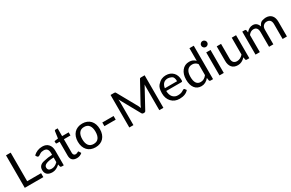

<svg xmlns="http://www.w3.org/2000/svg" viewBox="184 -2198 5568 3668"><g transform="rotate(-30 2968.0 -364.5)"><path d="M192.4 -86.9H499V0H89.4V-717.3H192.4Z M720.2 -58.6Q794.9 -58.6 856.4 -124.5V-226.6Q636.2 -219.2 636.2 -131.8Q636.2 -58.6 720.2 -58.6ZM770.5 -516.6Q855.5 -516.6 902.6 -464.4Q949.7 -412.1 949.7 -324.2V0H907.7Q893.6 0 886 -4.4Q878.4 -8.8 874 -22L863.8 -67.4Q782.7 7.8 701.2 7.8Q624.5 7.8 585.2 -27.3Q545.9 -62.5 545.9 -127.4Q545.9 -230.5 658 -257.3Q770 -284.2 856.4 -286.1V-324.2Q856.4 -439.9 759.3 -439.9Q709.5 -439.9 680.7 -421.9Q651.9 -403.8 639.6 -396Q627.4 -388.2 613.8 -388.2Q600.1 -388.2 587.4 -405.3L570.3 -436.5Q655.3 -516.6 770.5 -516.6Z M1106.4 -124V-430.2H1046.9Q1027.3 -430.2 1027.3 -450.7V-488.3L1109.9 -499.5L1131.3 -652.8Q1135.7 -670.4 1153.3 -670.4H1201.2V-499H1345.7V-430.2H1201.2V-130.4Q1201.2 -100.1 1216.1 -84.7Q1231 -69.3 1249.5 -69.3Q1276.9 -69.3 1294.9 -80.8Q1313 -92.3 1318.4 -92.3Q1323.7 -92.3 1330.1 -83.5L1357.9 -38.1Q1308.1 7.8 1240.2 7.8Q1106.4 7.8 1106.4 -124Z M1541 -116Q1577.1 -66.9 1650.9 -66.9Q1724.6 -66.9 1760.5 -116Q1796.4 -165 1796.4 -253.9Q1796.4 -342.8 1760.3 -392.1Q1724.1 -441.4 1650.9 -441.4Q1577.6 -441.4 1541.3 -392.1Q1504.9 -342.8 1504.9 -253.9Q1504.9 -165 1541 -116ZM1550 -497.3Q1595.2 -515.6 1651.1 -515.6Q1707 -515.6 1752.2 -497.3Q1797.4 -479 1828.9 -445.1Q1860.4 -411.1 1877.2 -362.8Q1894 -314.5 1894 -254.4Q1894 -194.3 1877.2 -146Q1860.4 -97.7 1828.9 -63.5Q1797.4 -29.3 1752.2 -11.2Q1707 6.8 1651.1 6.8Q1595.2 6.8 1550 -11.2Q1504.9 -29.3 1473.1 -63.5Q1441.4 -97.7 1424.3 -146Q1407.2 -194.3 1407.2 -254.4Q1407.2 -314.5 1424.3 -362.8Q1441.4 -411.1 1473.1 -445.1Q1504.9 -479 1550 -497.3Z M1996.1 -340.3H2245.1V-259.8H1996.1Z M2486.3 -516.1V0H2395.5V-717.3H2472.2Q2485.8 -717.3 2493.4 -714.8Q2501 -712.4 2507.8 -700.2L2750 -266.1Q2762.7 -241.2 2773.4 -211.9Q2785.6 -245.1 2797.9 -267.1L3035.6 -700.2Q3042 -712.9 3049.8 -715.1Q3057.6 -717.3 3071.3 -717.3H3147.5V0H3057.1V-516.1Q3057.1 -538.6 3059.1 -564.9L2818.4 -124Q2807.6 -100.6 2781.2 -100.6H2766.6Q2741.2 -100.6 2729 -124L2482.9 -566.9Q2486.3 -519 2486.3 -516.1Z M3501 -445.8Q3438.5 -445.8 3402.8 -409.7Q3367.2 -373.5 3358.4 -309.6H3627.9Q3627.9 -403.8 3579.3 -424.8Q3530.8 -445.8 3501 -445.8ZM3494.6 -515.6Q3593.3 -515.6 3653.1 -454.8Q3712.9 -394 3712.9 -288.1Q3712.9 -266.1 3708 -258.5Q3703.1 -251 3690.4 -251H3355Q3357.9 -161.1 3399.4 -114.3Q3440.9 -67.4 3508.3 -67.4Q3575.7 -67.4 3613.8 -91.6Q3651.9 -115.7 3662.6 -115.7Q3673.3 -115.7 3678.2 -106.4L3705.1 -71.8Q3639.2 6.8 3504.9 6.8Q3396 6.8 3328.6 -64.7Q3261.2 -136.2 3261.2 -254.4Q3261.2 -372.6 3308.3 -424.6Q3355.5 -476.6 3399.7 -496.1Q3443.8 -515.6 3494.6 -515.6Z M3889.6 -252Q3889.6 -69.3 4014.2 -69.3Q4091.3 -69.3 4147.5 -143.6V-385.7Q4105 -442.9 4034.7 -442.9Q3963.9 -442.9 3926.8 -394Q3889.6 -345.2 3889.6 -252ZM4010.7 -516.6Q4093.8 -516.6 4147.5 -458.5V-737.3H4242.7V0H4185.5Q4165.5 0 4160.6 -19L4151.9 -78.6Q4081.5 6.8 3988.3 6.8Q3895 6.8 3843.3 -60.1Q3791.5 -127 3791.5 -247.6Q3791.5 -367.7 3851.3 -442.1Q3911.1 -516.6 4010.7 -516.6Z M4492.7 -690.9Q4498 -678.7 4498 -665Q4498 -651.4 4492.7 -639.6Q4487.3 -627.9 4478.3 -618.9Q4469.2 -609.9 4456.8 -604.7Q4444.3 -599.6 4431.2 -599.6Q4418 -599.6 4406.2 -604.7Q4394.5 -609.9 4385.5 -618.9Q4376.5 -627.9 4371.3 -639.6Q4366.2 -651.4 4366.2 -672.1Q4366.2 -692.9 4385.5 -712.2Q4404.8 -731.4 4424.8 -731.4Q4444.8 -731.4 4457 -726.3Q4469.2 -721.2 4478.3 -712.2Q4487.3 -703.1 4492.7 -690.9ZM4479.5 -507.3V0H4384.8V-507.3Z M4616.7 -184.1V-507.3H4711.9V-184.1Q4711.9 -128.9 4737.3 -98.1Q4762.7 -67.4 4814.9 -67.4Q4887.2 -67.4 4947.8 -134.3V-507.3H5043V0H4985.8Q4965.8 0 4960.9 -19L4953.1 -71.3Q4879.4 7.8 4792 7.8Q4704.6 7.8 4660.6 -44.2Q4616.7 -96.2 4616.7 -184.1Z M5384.3 -439.9Q5322.3 -439.9 5274.9 -377V0H5179.7V-507.3H5236.8Q5256.8 -507.3 5261.7 -488.3L5268.6 -439Q5332 -515.6 5411.1 -515.6Q5461.9 -515.6 5493.7 -487.8Q5525.4 -460 5539.6 -412.6Q5571.3 -489.3 5624 -502.4Q5676.8 -515.6 5701.7 -515.6Q5783.2 -515.6 5827.9 -465.8Q5872.6 -416 5872.6 -323.7V0H5777.3V-323.7Q5777.3 -439.9 5678.7 -439.9Q5633.8 -439.9 5603.3 -409.4Q5572.8 -378.9 5572.8 -323.7V0H5478V-323.7Q5478 -439.9 5384.3 -439.9Z"/></g></svg>

Font: Lato-Medium
Style: Regular
Weight: 500
Designer: Lukasz Dziedzic
Foundry: tyPoland Lukasz Dziedzic
Version: Version 2.006; 2014-01-15